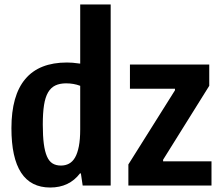

<svg xmlns="http://www.w3.org/2000/svg" viewBox="-20 -828 992 857"><path d="M553 -94 761 -425V-432H560V-540H914V-445L708 -115V-108H924V0H553ZM204 9Q31 9 31 -256Q31 -402 93 -475.5Q155 -549 279 -549Q291 -549 304 -548Q317 -547 338 -544V-808H474V0H349L341 -54H337Q289 9 204 9ZM252 -89Q272 -89 288 -97.5Q304 -106 315 -125Q326 -144 332 -175Q338 -206 338 -251V-445Q309 -456 275 -456Q247 -456 227 -446.5Q207 -437 194.5 -415.5Q182 -394 176.5 -359Q171 -324 171 -272Q171 -221 175.5 -186.5Q180 -152 189.5 -130Q199 -108 214.5 -98.5Q230 -89 252 -89Z"/></svg>

Font: Encode Sans Compressed
Style: Bold
Weight: 700
Designer: Pablo Impallari, Andres Torresi
Foundry: Pablo Impallari, Andres Torresi
Version: Version 1.000; ttfautohint (v1.00) -l 8 -r 50 -G 200 -x 14 -